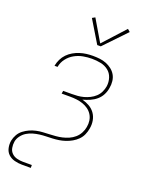

<svg xmlns="http://www.w3.org/2000/svg" viewBox="-177 -839 852 1127"><g transform="rotate(20 249.0 -276.0)"><path d="M107 205Q84 205 61 199Q38 193 22 178Q6 163 1 140Q-4 117 0 94Q4 74 14.5 55.5Q25 37 42 24Q59 11 78 2.5Q97 -6 117.5 -10.5Q138 -15 157.5 -16Q177 -17 197 -18Q217 -19 236.5 -20.5Q256 -22 276 -26.5Q296 -31 315.5 -39.5Q335 -48 351 -62Q367 -76 377 -95Q387 -114 390 -133Q394 -154 391 -174Q388 -194 377.5 -210.5Q367 -227 351.5 -238Q336 -249 317.5 -255.5Q299 -262 278.5 -264.5Q258 -267 238 -267H184L187 -285H241Q259 -285 277.5 -286.5Q296 -288 314.5 -293Q333 -298 351 -307Q369 -316 383.5 -329.5Q398 -343 406.5 -361Q415 -379 418 -397Q422 -425 413.5 -451Q405 -477 384.5 -493Q364 -509 337 -514.5Q310 -520 282 -520Q255 -520 227.5 -515Q200 -510 174.5 -496Q149 -482 131 -458.5Q113 -435 108 -407Q108 -407 108 -406.5Q108 -406 108 -406H89Q89 -406 89 -406.5Q89 -407 89 -407Q93 -428 102.5 -447.5Q112 -467 127 -482.5Q142 -498 161 -509Q180 -520 200.5 -526.5Q221 -533 241.5 -535.5Q262 -538 282 -538Q304 -538 325 -535.5Q346 -533 365 -525.5Q384 -518 400 -505.5Q416 -493 426 -476Q436 -459 438.5 -437.5Q441 -416 437 -395Q434 -373 423.5 -352Q413 -331 395 -315.5Q377 -300 355 -290.5Q333 -281 311 -275Q335 -269 356 -257Q377 -245 391 -225.5Q405 -206 409.5 -181Q414 -156 409 -130Q406 -111 397.5 -91.5Q389 -72 374 -57Q359 -42 340.5 -31.5Q322 -21 302.5 -14.5Q283 -8 263.5 -5Q244 -2 224 -1Q204 0 184 0.5Q164 1 144.5 3.5Q125 6 105 11.5Q85 17 67 28Q49 39 36 56.5Q23 74 20 93Q17 113 20.5 132Q24 151 37 164Q50 177 69 182Q88 187 107 187H163V205ZM305 -606H283L199 -745L217 -755L296 -621L420 -757L436 -743Z"/></g></svg>

Font: Iosevka Curly Thin Oblique
Style: Regular
Weight: 100
Italic angle: -9°
Monospace: yes
Designer: Belleve Invis
Foundry: Belleve Invis
Version: Version 11.1.0; ttfautohint (v1.8.3)